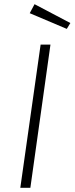

<svg xmlns="http://www.w3.org/2000/svg" viewBox="-20 -897 356 917"><path d="M221 -684 125 0H77L174 -684ZM145 -877 316 -787 299 -759 122 -834Z"/></svg>

Font: Fira Sans ExtraLight
Style: Italic
Weight: 275
Italic angle: -8°
Designer: Carrois Corporate & Edenspiekermann AG
Foundry: Carrois Corporate GbR & Edenspiekermann AG
Version: Version 4.203